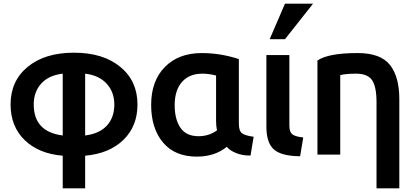

<svg xmlns="http://www.w3.org/2000/svg" viewBox="-20 -835 2271 1053"><path d="M386 -546Q545 -546 639.5 -468.5Q734 -391 734 -262Q734 -143 657 -68Q580 7 447 19V198H324V19Q192 8 115 -67Q38 -142 38 -262Q38 -391 132 -468.5Q226 -546 386 -546ZM607 -262Q607 -330 565 -376Q523 -422 447 -431V-92Q526 -102 566.5 -146.5Q607 -191 607 -262ZM165 -262Q165 -112 324 -92V-431Q247 -422 206 -376.5Q165 -331 165 -262Z M1224 -30Q1158 24 1060 24Q939 24 874 -53.5Q809 -131 809 -260Q809 -391 884 -467.5Q959 -544 1087 -544Q1189 -544 1290 -511V-157Q1290 -117 1307.5 -104Q1325 -91 1371 -85L1354 18Q1311 19 1275 4.5Q1239 -10 1224 -30ZM1165 -171V-421Q1125 -431 1090 -431Q1018 -431 978 -385.5Q938 -340 938 -258Q938 -181 969.5 -134.5Q1001 -88 1069 -88Q1126 -88 1170 -120Q1165 -145 1165 -171Z M1643 -81 1626 22Q1523 21 1482 -15.5Q1441 -52 1441 -140V-177V-533H1567V-147Q1567 -112 1582.5 -99Q1598 -86 1643 -81ZM1543 -620H1459L1543 -815H1697Z M1721 13V-503Q1780 -544 1942 -544Q2067 -544 2118.5 -479Q2170 -414 2170 -292V198H2045V-273Q2045 -360 2020.5 -395.5Q1996 -431 1933 -431Q1878 -431 1846 -423V13Z"/></svg>

Font: Repo
Style: DemiBold
Weight: 600
Designer: Stefan Peev
Foundry: Context Ltd
Version: Version 001.000